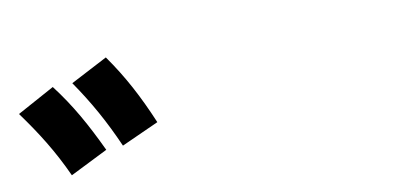

<svg xmlns="http://www.w3.org/2000/svg" viewBox="-40 -921 1018 480"><g transform="rotate(-10 469.0 -680.5)"><path d="M110.4 -543 206.1 -590.8C173.8 -659.2 143.6 -713.9 101.6 -768.6L6.8 -716.8C47.9 -660.2 80.1 -609.4 110.4 -543ZM249 -593.8 343.8 -636.7C314.5 -706.1 285.2 -761.7 245.1 -818.4L151.4 -769.5C190.4 -712.9 219.7 -660.2 249 -593.8Z"/></g></svg>

Font: Pretendard Black
Style: Regular
Weight: 900
Designer: Base glyphs from Inter by Rasmus Andersson; Hangeul glyphs from Noto Sans CJK(Source Han Sans) by Jang Soo-young and Kan
Foundry: Kil Hyung-jin
Version: Version 1.309;Glyphs 3.2 (3225)